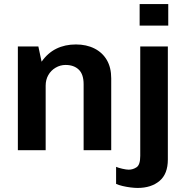

<svg xmlns="http://www.w3.org/2000/svg" viewBox="-20 -740 919 946"><path d="M68 0V-511H169L185 -436Q215 -479 257.5 -500Q300 -521 354 -521Q406 -521 445.5 -501Q485 -481 506.5 -444Q528 -407 528 -354V0H392V-325Q392 -374 368 -397Q344 -420 303 -420Q277 -420 254 -406.5Q231 -393 218 -370Q205 -347 205 -318V0ZM658 186Q643 186 623 183.5Q603 181 584 176.5Q565 172 552 166V82Q563 87 583 91.5Q603 96 614 96Q635 96 653 84Q671 72 671 28V-511H807V46Q807 117 766 151.5Q725 186 658 186ZM668 -614V-720H809V-614Z"/></svg>

Font: Chivo Medium SemiBold
Style: Regular
Weight: 600
Version: Version 2.002